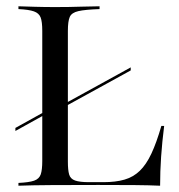

<svg xmlns="http://www.w3.org/2000/svg" viewBox="-20 -591 570 611"><path d="M154 -233.9V-243.5L396 -376.6V-366.9ZM29 -174.2V-183.9L154 -253.2V-243.5ZM38.7 0V-8.9Q72.6 -10.5 88.7 -16.1Q104.8 -21.8 109.7 -36.3Q114.5 -50.8 114.5 -78.2V-492.7Q114.5 -521.8 109.3 -535.5Q104 -549.2 87.9 -554.8Q71.8 -560.5 38.7 -562.1V-571Q61.3 -570.2 91.5 -569.4Q121.8 -568.5 156.5 -568.5Q202.4 -568.5 238.7 -569.8Q275 -571 296.8 -571V-562.1Q250.8 -560.5 229.4 -555.6Q208.1 -550.8 202 -537.1Q196 -523.4 196 -492.7V-76.6Q196 -50 200 -35.9Q204 -21.8 219 -16.5Q233.9 -11.3 263.7 -11.3H308.9Q348.4 -11.3 376.2 -19.4Q404 -27.4 424.6 -47.2Q445.2 -66.9 461.7 -102Q478.2 -137.1 493.5 -190.3H502.4Q496 -139.5 492.7 -92.3Q489.5 -45.2 489.5 0Q455.6 -1.6 408.5 -2Q361.3 -2.4 292.7 -2.4Q208.9 -2.4 144.4 -2Q79.8 -1.6 38.7 0Z"/></svg>

Font: Playfair 144pt
Style: Regular
Weight: 400
Designer: Claus Eggers Sørensen
Foundry: Claus Eggers Sørensen
Version: Version 2.001;gftools[0.9.30]